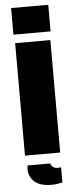

<svg xmlns="http://www.w3.org/2000/svg" viewBox="-61 -786 382 978"><g transform="rotate(-5 130.0 -297.5)"><path d="M40 -575H220V0H40ZM35 -755H225V-619H35ZM49 51H165Q173 83 218 75V153Q204 156 190 158Q176 160 163 160Q96 160 68 127Q40 94 49 51Z"/></g></svg>

Font: Protest Guerrilla
Style: Regular
Weight: 400
Designer: Octavio Pardo
Foundry: Ashler Design
Version: Version 2.005; ttfautohint (v1.8.4.7-5d5b)